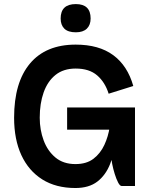

<svg xmlns="http://www.w3.org/2000/svg" viewBox="-20 -934 763 964"><path d="M284.5 -841.2Q284.5 -913.5 360.8 -913.5Q435 -913.5 435 -841.2Q435 -808.5 416 -790.1Q397 -771.8 360.8 -771.8Q321.8 -771.8 303.1 -790.1Q284.5 -808.5 284.5 -841.2ZM358.5 10Q261 10 192.4 -33.1Q123.8 -76.2 87.2 -155.2Q50.8 -234.2 50.8 -343Q50.8 -520.2 130.5 -615.1Q210.2 -710 360 -710Q476.8 -710 548.6 -657Q620.5 -604 649.2 -502.2L525.5 -463.5Q507.5 -521.2 467.8 -555.5Q428 -589.8 360 -589.8Q298.8 -589.8 258.9 -557.9Q219 -526 199.2 -470.2Q179.5 -414.5 179.5 -343Q179.5 -282.2 199.2 -229Q219 -175.8 258.6 -143Q298.2 -110.2 358.8 -110.2Q414.5 -110.2 449.4 -137Q484.2 -163.8 504 -206.4Q523.8 -249 531.1 -298.5Q538.5 -348 538.5 -394.5H572.2Q572.2 -313 563.8 -240.1Q555.2 -167.2 532.9 -110.8Q510.5 -54.2 468.5 -22.1Q426.5 10 358.5 10ZM657.8 -394.5V0H591.2Q582.2 0 573.1 -17.5Q564 -35 556.1 -60.4Q548.2 -85.8 543.5 -109.8Q538.8 -133.8 538.8 -145.8V-394.5ZM317 -394.5H657.2L656.5 -282.8H317Z"/></svg>

Font: Haskoy
Style: Regular
Weight: 400
Designer: Ertekin Erdin
Foundry: Ertekin Erdin
Version: Version 1.500